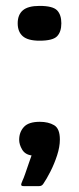

<svg xmlns="http://www.w3.org/2000/svg" viewBox="-20 -512 268 651"><path d="M188 -433Q188 -404 173.5 -389Q159 -374 114 -374Q75 -374 57.5 -389Q40 -404 40 -433Q40 -462 57.5 -477Q75 -492 114 -492Q159 -492 173.5 -477Q188 -462 188 -433ZM183 -39Q183 -14 173.5 15Q164 44 151 69.5Q138 95 127 111Q122 119 113 119Q100 119 87 119Q74 119 60 119Q53 119 52 115.5Q51 112 56 101Q60 93 65.5 77Q71 61 77 43.5Q83 26 87 15Q65 12 55 -5Q45 -22 45 -38Q45 -64 61 -81.5Q77 -99 115 -99Q144 -99 163.5 -87.5Q183 -76 183 -39Z"/></svg>

Font: Glory Thin ExtraBold
Style: Regular
Weight: 800
Version: Version 1.011